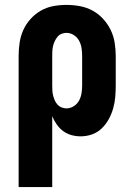

<svg xmlns="http://www.w3.org/2000/svg" viewBox="-20 -548 540 783"><path d="M56 215V-320Q56 -347 60 -374Q64 -401 75 -425.5Q86 -450 104.5 -470.5Q123 -491 146.5 -504.5Q170 -518 197 -523Q224 -528 251 -528Q278 -528 305.5 -523Q333 -518 357 -505Q381 -492 400 -471.5Q419 -451 431 -426.5Q443 -402 447.5 -374.5Q452 -347 452 -320V-200Q452 -176 450 -152.5Q448 -129 441.5 -106Q435 -83 423.5 -62Q412 -41 395 -24.5Q378 -8 355.5 0Q333 8 309 8Q290 8 271.5 3Q253 -2 237.5 -13.5Q222 -25 211 -41Q200 -57 193 -74V215ZM251 -106Q267 -106 281 -115Q295 -124 302.5 -138Q310 -152 312.5 -168Q315 -184 315 -200V-320Q315 -336 312.5 -352Q310 -368 302.5 -382Q295 -396 281 -405Q267 -414 251 -414Q241 -414 231 -410Q221 -406 214.5 -398Q208 -390 203.5 -380.5Q199 -371 196.5 -361Q194 -351 193.5 -340.5Q193 -330 193 -320V-200Q193 -190 193.5 -179.5Q194 -169 196.5 -159Q199 -149 203 -139.5Q207 -130 214 -122Q221 -114 231 -110Q241 -106 251 -106Z"/></svg>

Font: Iosevka SS18 Heavy
Style: Regular
Weight: 900
Monospace: yes
Designer: Belleve Invis
Foundry: Belleve Invis
Version: Version 25.1.1; ttfautohint (v1.8.4)